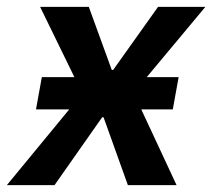

<svg xmlns="http://www.w3.org/2000/svg" viewBox="-56 -540 619 560"><path d="M49 -221H146L-36 0H103L242 -198H246L317 0H459L356 -221H448L465 -315H372L543 -520H405L274 -336H270L203 -520H61L161 -315H66Z"/></svg>

Font: Fixel Text 20240404 SemiBold
Style: Italic
Weight: 600
Width: 4
Italic angle: -10°
Designer: AlfaBravo + MacPaw
Foundry: Kyrylo Tkachov, Marchela Mozhyna, Serhii Makarenko, Maria Weinstein, Zakhar Kryvoshyya
Version: Version 1.211;Glyphs 3.2 (3225)